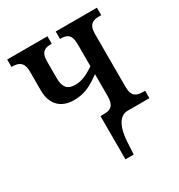

<svg xmlns="http://www.w3.org/2000/svg" viewBox="-176 -655 918 984"><g transform="rotate(-30 283.0 -163.0)"><path d="M280 210H329L333 136C340 35 374 0 415 0H543V-44H532C494 -44 466 -53 466 -111V-425C466 -483 495 -492 531 -492H542V-536H298V-492H302C337 -492 363 -482 363 -425V-293C317 -262 287 -249 247 -249C205 -249 183 -272 183 -323V-426C183 -484 211 -492 246 -492H249V-536H11V-492H16C53 -492 81 -480 81 -424V-312C81 -233 125 -184 205 -184C271 -184 313 -210 363 -246V-115C363 -60 340 -46 302 -46H280Z"/></g></svg>

Font: Noto Serif Condensed Medium
Style: Regular
Weight: 500
Width: 3
Designer: Monotype Design Team
Foundry: Monotype Imaging Inc.
Version: Version 2.015